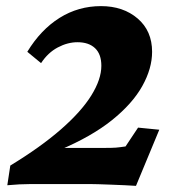

<svg xmlns="http://www.w3.org/2000/svg" viewBox="-20 -602 577 628"><path d="M3.9 3.9 13.7 -60.5Q113.3 -121.1 179.7 -179.2Q246.1 -237.3 278.8 -290Q311.5 -342.8 311.5 -386.7Q311.5 -424.8 291 -444.3Q270.5 -463.9 233.4 -463.9Q201.2 -463.9 168.9 -446.8Q136.7 -429.7 114.3 -395.5L69.3 -432.6Q113.3 -504.9 174.8 -543.5Q236.3 -582 310.5 -582Q382.8 -582 430.2 -541.5Q477.5 -501 477.5 -432.6Q477.5 -377.9 445.3 -320.3Q413.1 -262.7 346.2 -209Q279.3 -155.3 174.8 -111.3L179.7 -118.2H323.2Q346.7 -118.2 358.9 -119.1Q371.1 -120.1 390.6 -123L431.6 -184.6L501 -177.7L424.8 5.9Q411.1 4.9 389.2 3.9Q367.2 2.9 343.8 2Q320.3 1 301.3 0.5Q282.2 0 274.4 0H81.1Q63.5 0 43.5 1Q23.4 2 3.9 3.9Z"/></svg>

Font: Crimson Pro Black
Style: Italic
Weight: 900
Italic angle: -12°
Designer: Jacques Le Bailly
Foundry: Baron von Fonthausen
Version: Version 1.003